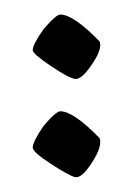

<svg xmlns="http://www.w3.org/2000/svg" viewBox="-20 -135 181 264"><path d="M25 -66Q25 -74 40 -95Q57 -115 63 -115Q81 -115 117 -78Q121 -68 106.5 -46.5Q92 -25 83 -26.5Q74 -28 49.5 -44.5Q25 -61 25 -66ZM25 68Q25 60 40 38Q57 18 63 18Q81 18 117 55Q121 66 106.5 88.5Q92 111 83 108.5Q74 106 49.5 90Q25 74 25 68Z"/></svg>

Font: AMoshref-Naskh
Style: Naskh
Weight: 500
Version: Version 0.001